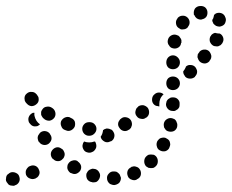

<svg xmlns="http://www.w3.org/2000/svg" viewBox="-42 -592 768 635"><path d="M21 10Q25 2 22 -7Q20 -16 11 -20Q3 -24 -6 -22Q-11 -20 -14 -17Q-18 -15 -20 -11Q-22 -7 -22 -2Q-23 2 -22 6Q-20 11 -17 14Q-15 18 -11 20Q-7 22 -2 22Q2 23 6 22L7 21Q16 19 21 10ZM318 -18Q311 -11 312 -2Q312 3 314 7Q316 11 319 14Q322 17 326 18Q331 20 335 20H336Q345 19 352 13Q358 6 358 -4Q357 -8 355 -12Q354 -16 350 -19Q347 -22 343 -24Q339 -25 334 -25H333Q324 -25 318 -18ZM263 -34Q259 -33 255 -31Q251 -29 248 -25Q246 -22 244 -18Q242 -9 246 0Q251 8 260 10H261Q265 12 269 11Q274 11 278 9Q282 6 284 3Q287 -1 288 -5Q291 -14 286 -22Q282 -30 273 -33H272Q268 -34 263 -34ZM380 -27Q377 -18 381 -9Q382 -5 386 -2Q389 1 393 2Q397 4 402 4Q406 4 410 2L411 1Q420 -3 423 -11Q426 -20 422 -29Q420 -33 417 -36Q414 -39 410 -40Q405 -42 401 -42Q396 -41 392 -40V-39Q383 -35 380 -27ZM82 -6Q85 -9 87 -13Q89 -17 89 -21Q89 -26 87 -30Q84 -39 76 -43Q67 -47 58 -43Q53 -42 50 -38Q47 -35 45 -31Q43 -27 43 -23Q43 -18 44 -14Q48 -5 56 -2Q65 2 73 -1H74Q78 -3 82 -6ZM215 -59Q207 -64 198 -61Q189 -59 184 -51Q181 -47 181 -43Q180 -39 181 -34Q182 -30 185 -26Q187 -23 191 -20H192Q196 -18 200 -17Q205 -16 209 -17Q213 -18 217 -21Q221 -24 223 -27Q228 -35 226 -44Q223 -53 215 -58ZM435 -58Q435 -49 441 -42Q445 -39 449 -37Q453 -36 457 -36Q462 -36 466 -37Q470 -39 473 -42L474 -43Q480 -49 480 -59Q480 -68 474 -75Q471 -78 467 -80Q462 -81 458 -81Q453 -81 449 -80Q445 -78 442 -75L441 -74Q435 -68 435 -58ZM157 -103Q153 -105 149 -105Q144 -105 140 -103Q136 -101 133 -98Q130 -95 128 -91Q126 -87 126 -82Q126 -78 128 -73Q130 -69 133 -66H134Q140 -59 150 -59Q159 -59 165 -66Q169 -69 170 -73Q172 -77 172 -82Q172 -86 170 -90Q168 -95 165 -98Q161 -101 157 -103ZM276 -104Q278 -112 274 -121Q273 -122 273 -123Q272 -123 271 -124Q271 -124 270 -124Q262 -121 254 -121H252Q244 -121 236 -124Q232 -119 231 -112Q230 -105 234 -98Q238 -90 247 -88Q256 -85 264 -90H265Q273 -95 276 -104ZM477 -107Q479 -98 488 -94Q496 -90 505 -92Q514 -95 518 -103V-104Q520 -108 521 -113Q521 -117 520 -121Q519 -126 516 -129Q513 -132 509 -134Q505 -137 500 -137Q496 -137 492 -136Q487 -135 484 -132Q481 -129 478 -125V-124Q474 -116 477 -107ZM110 -158Q101 -160 93 -155Q89 -152 87 -148Q84 -145 83 -140Q82 -136 83 -132Q84 -127 86 -123H87Q92 -115 101 -113Q110 -111 118 -116Q122 -119 124 -122Q127 -126 128 -130Q129 -135 128 -139Q127 -144 124 -147V-148Q119 -156 110 -158ZM301 -163 302 -164Q306 -166 310 -167Q315 -167 319 -166Q323 -165 327 -163Q331 -160 333 -156Q338 -148 336 -139Q334 -130 326 -125H325Q321 -123 317 -122Q312 -121 308 -122Q304 -123 300 -126Q296 -129 294 -132Q293 -134 292 -136Q291 -138 291 -140Q294 -144 296 -149Q298 -155 299 -162Q300 -162 300 -162Q301 -163 301 -163ZM263 -145Q267 -147 270 -150Q273 -153 275 -157Q277 -161 277 -166Q277 -175 270 -182Q264 -188 254 -188H253Q243 -188 237 -182Q230 -175 230 -166Q230 -157 236 -150Q243 -143 252 -143H254Q258 -143 263 -145ZM500 -175Q500 -170 503 -167Q505 -163 509 -160Q512 -158 517 -157Q526 -155 534 -159Q542 -164 544 -173V-174Q545 -179 544 -183Q543 -187 541 -191Q539 -195 535 -198Q531 -200 527 -201Q518 -203 510 -198Q502 -193 500 -184Q499 -179 500 -175ZM391 -169Q393 -173 394 -177Q395 -182 394 -186Q393 -191 391 -194Q386 -202 376 -204Q367 -206 360 -201L359 -200Q355 -198 353 -194Q350 -190 349 -186Q348 -181 349 -177Q350 -173 353 -169Q358 -161 367 -159Q376 -157 384 -163H385Q388 -166 391 -169ZM193 -161Q201 -165 205 -173Q208 -182 205 -191Q201 -199 192 -202L189 -204Q181 -207 172 -203Q164 -199 160 -191Q157 -182 161 -174Q164 -165 173 -162L176 -161Q184 -157 193 -161ZM73 -174Q69 -174 65 -176Q61 -178 58 -182Q55 -185 53 -189V-190Q50 -199 54 -207Q58 -215 67 -219Q67 -219 67 -219Q67 -219 68 -219Q70 -219 72 -219Q71 -214 72 -209Q74 -200 79 -192Q84 -185 90 -181Q89 -179 87 -178Q84 -176 82 -175Q78 -174 73 -174ZM123 -193Q132 -195 138 -203Q143 -211 141 -220Q139 -229 132 -234L129 -236Q121 -241 112 -239Q103 -238 98 -230Q95 -226 94 -222Q94 -218 94 -213Q95 -209 98 -205Q100 -201 104 -199L106 -197Q114 -192 123 -193ZM451 -218Q452 -227 447 -235Q441 -242 432 -244Q423 -245 415 -240V-239Q411 -236 409 -233Q407 -229 406 -224Q405 -220 406 -216Q407 -211 410 -208Q415 -200 425 -199Q434 -197 441 -203H442Q450 -209 451 -218ZM514 -231Q520 -225 530 -225Q534 -224 538 -226Q542 -228 546 -231Q549 -234 551 -238Q552 -242 552 -247V-248Q553 -257 546 -264Q540 -270 530 -270Q526 -270 522 -269Q518 -267 514 -264Q511 -261 509 -257Q508 -253 507 -248V-247Q507 -238 514 -231ZM488 -265Q492 -274 499 -280Q493 -286 484 -286Q476 -286 470 -281L469 -280Q462 -275 461 -265Q460 -256 465 -249Q468 -245 472 -243Q476 -241 481 -241Q482 -240 483 -240Q484 -240 485 -240Q485 -244 485 -248V-249Q485 -257 488 -265ZM62 -241Q71 -241 78 -247Q82 -250 84 -254Q86 -258 86 -262Q86 -267 85 -271Q83 -275 80 -279L78 -281Q72 -288 63 -288Q54 -289 47 -283Q43 -280 41 -276Q39 -272 39 -267Q39 -263 40 -259Q42 -254 45 -251L47 -249Q53 -242 62 -241ZM514 -300Q521 -294 530 -294Q539 -294 546 -300Q553 -307 553 -316V-317Q553 -326 546 -333Q539 -339 530 -339Q521 -339 514 -333Q508 -326 508 -317V-316Q508 -307 514 -300ZM608 -346Q610 -350 610 -355Q610 -359 608 -363Q606 -368 603 -371Q597 -377 588 -377Q580 -378 573 -372Q573 -371 572 -369Q569 -362 564 -356Q564 -356 564 -355Q564 -355 564 -354Q564 -350 566 -346Q568 -342 571 -338Q577 -332 587 -332Q596 -332 603 -338V-339Q606 -342 608 -346ZM514 -369Q521 -363 530 -363Q539 -363 546 -369Q553 -376 553 -385V-386Q553 -395 546 -402Q539 -409 530 -409Q521 -409 514 -402Q508 -395 508 -386V-385Q508 -376 514 -369ZM656 -399Q657 -403 657 -407Q656 -412 654 -416Q652 -420 649 -423Q642 -429 632 -428Q623 -427 617 -420V-419Q614 -416 612 -412Q611 -407 611 -403Q612 -399 614 -395Q616 -391 619 -388Q626 -382 636 -382Q645 -383 651 -390V-391Q654 -394 656 -399ZM513 -450Q514 -445 517 -442Q519 -438 523 -435Q526 -433 531 -432Q540 -430 548 -435Q556 -440 557 -450H558Q558 -455 558 -459Q557 -464 554 -467Q552 -471 548 -474Q544 -476 540 -477Q531 -479 523 -474Q515 -469 513 -459Q512 -454 513 -450ZM696 -468Q693 -477 685 -481Q685 -481 685 -481Q685 -481 685 -481Q678 -481 670 -483Q670 -483 669 -484Q669 -484 669 -483Q668 -483 668 -483Q664 -482 660 -479Q657 -477 655 -473L654 -472Q650 -464 652 -455Q655 -446 663 -441Q667 -439 671 -439Q676 -438 680 -439Q684 -441 688 -443Q691 -446 694 -450V-451Q699 -459 696 -468ZM540 -515Q541 -505 548 -500Q552 -497 556 -495Q560 -494 565 -495Q569 -495 573 -497Q577 -499 580 -503V-504Q586 -511 585 -520Q584 -529 577 -535Q570 -541 560 -540Q551 -539 545 -532V-531Q539 -524 540 -515ZM688 -549Q679 -551 671 -547Q670 -546 669 -545Q667 -544 666 -543Q666 -541 665 -538Q664 -531 660 -526Q660 -523 661 -520Q662 -518 663 -516Q663 -516 663 -515Q665 -512 669 -509Q672 -506 677 -505Q681 -504 685 -504Q690 -505 694 -507Q702 -511 704 -520Q707 -529 702 -537Q702 -538 702 -538Q697 -547 688 -549ZM603 -564Q609 -571 618 -572H619Q629 -573 636 -568Q643 -562 644 -553Q645 -543 640 -536Q634 -529 625 -528L624 -527Q618 -527 613 -529Q608 -531 605 -535Q603 -537 602 -540Q601 -542 599 -544Q599 -545 599 -546Q599 -546 599 -547Q598 -556 603 -564Z"/></svg>

Font: FRB American Cursive Guidelines Dotted Extrabold
Style: Bold Italic
Weight: 800
Italic angle: -25°
Version: Version 2.0;Modular Font Editor K font №1